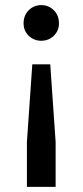

<svg xmlns="http://www.w3.org/2000/svg" viewBox="-20 -605 323 749"><path d="M106 -354H176L197 -51V124H85V-51ZM141 -585Q170 -585 190 -565Q210 -545 210 -514Q210 -485 190 -465.5Q170 -446 141 -446Q112 -446 92 -465.5Q72 -485 72 -514Q72 -545 92 -565Q112 -585 141 -585Z"/></svg>

Font: REM
Style: Regular
Weight: 400
Designer: Octavio Pardo
Foundry: Ashler Design
Version: Version 1.005;gftools[0.9.28]